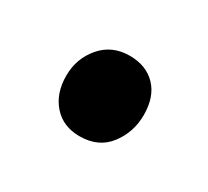

<svg xmlns="http://www.w3.org/2000/svg" viewBox="-47 -394 285 263"><g transform="rotate(30 95.5 -263.0)"><path d="M94 -198Q68 -198 52.5 -215.5Q37 -233 37 -261Q37 -288 54 -308Q71 -328 99 -328Q125 -328 140.5 -312Q156 -296 156 -267Q156 -240 140 -219Q124 -198 94 -198Z"/></g></svg>

Font: Faustina VF Beta
Style: Regular
Weight: 400
Designer: Alfonso Garcia
Foundry: Omnibus-Type
Version: Version 1.006